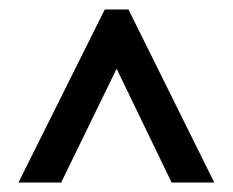

<svg xmlns="http://www.w3.org/2000/svg" viewBox="-20 -634 492 405"><path d="M19 -249 201 -614H251L432 -249H342L226 -489L109 -249Z"/></svg>

Font: Manuale
Style: Bold Italic
Weight: 700
Italic angle: -11°
Version: Version 1.002